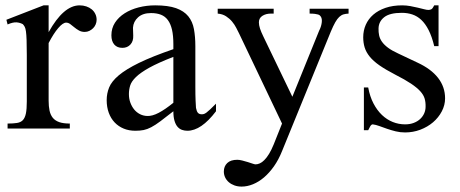

<svg xmlns="http://www.w3.org/2000/svg" viewBox="-20 -480 1717 717"><path d="M340.8 -406.2Q340.8 -397.5 337.4 -389.2Q334 -380.9 327.9 -374.8Q321.8 -368.7 313.7 -364.7Q305.7 -360.8 296.4 -360.8Q284.2 -360.8 274.7 -366.2Q265.1 -371.6 257.3 -378.2Q249.5 -384.8 242.2 -390.1Q234.9 -395.5 227.1 -395.5Q214.8 -395.5 197.5 -375.2Q180.2 -355 161.6 -319.3V-104Q161.6 -83 165 -66.9Q168.5 -50.8 177.2 -40Q186 -29.3 201.4 -23.9Q216.8 -18.6 240.7 -18.6V0H8.3V-18.6Q29.3 -18.6 43.2 -20.8Q57.1 -22.9 65.2 -31.2Q73.2 -39.6 76.7 -56.2Q80.1 -72.8 80.1 -101.1V-274.4Q80.1 -309.6 79.3 -330.3Q78.6 -351.1 76.9 -362.8Q75.2 -374.5 72.3 -379.9Q69.3 -385.3 65.4 -389.6Q54.7 -395.5 41.7 -396.5Q28.8 -397.5 8.3 -388.7L3.9 -406.2L142.6 -460H161.6V-359.9Q217.3 -460 277.3 -460Q290.5 -460 302.2 -456.1Q314 -452.1 322.5 -445.1Q331.1 -438 335.9 -428Q340.8 -418 340.8 -406.2Z M786.6 -64.5Q731.4 8.3 679.7 8.3Q668.9 8.3 659.4 4.9Q649.9 1.5 642.8 -6.8Q635.7 -15.1 631.6 -29.1Q627.4 -43 627.4 -64.5Q598.1 -41.5 578.9 -27.1Q559.6 -12.7 544.7 -4.9Q529.8 2.9 516.4 5.6Q502.9 8.3 485.4 8.3Q461.4 8.3 441.9 0.2Q422.4 -7.8 408.2 -22.7Q394 -37.6 386.2 -58.8Q378.4 -80.1 378.4 -106Q378.4 -130.9 387.5 -153.3Q396.5 -175.8 423.3 -198.5Q450.2 -221.2 499 -245.1Q547.9 -269 627.4 -296.4V-314.9Q627.4 -347.2 622.3 -369.1Q617.2 -391.1 606.9 -405Q596.7 -418.9 581.1 -425Q565.4 -431.2 543.9 -431.2Q513.2 -431.2 495.6 -415.3Q478 -399.4 476.6 -376.5L477.5 -347.2Q478.5 -326.2 467 -313.7Q455.6 -301.3 437 -301.3Q417.5 -301.3 406.7 -313.7Q396 -326.2 396 -348.1Q396 -374.5 409.4 -395.3Q422.9 -416 445.6 -430.4Q468.3 -444.8 497.8 -452.4Q527.3 -460 559.6 -460Q607.9 -460 637.5 -449.5Q667 -439 683.1 -419.2Q699.2 -399.4 704.3 -371.1Q709.5 -342.8 709.5 -307.6V-155.3Q709.5 -124 710.4 -104Q711.4 -84 711.9 -77.1Q714.4 -64 719.2 -58.6Q724.1 -53.2 733.4 -53.2Q737.8 -53.2 741.7 -54.4Q745.6 -55.7 751 -59.6Q756.3 -63.5 764.6 -71.3Q772.9 -79.1 786.6 -92.8ZM627.4 -267.6Q570.8 -245.6 537.8 -227.3Q504.9 -209 487.8 -192.4Q470.7 -175.8 466.1 -160.4Q461.4 -145 461.4 -128.9Q461.4 -111.3 466.8 -96.7Q472.2 -82 481.2 -71Q490.2 -60.1 502.7 -53.7Q515.1 -47.4 529.3 -46.9Q548.3 -45.9 572.5 -58.6Q596.7 -71.3 627.4 -96.2Z M1281.7 -429.2Q1271 -428.7 1262.7 -426.3Q1254.4 -423.8 1246.8 -416.7Q1239.3 -409.7 1231.9 -396.7Q1224.6 -383.8 1215.3 -361.8L1033.2 84.5Q1020.5 116.2 1003.2 140.9Q985.8 165.5 966.1 182.4Q946.3 199.2 924.8 208Q903.3 216.8 882.3 216.8Q867.7 216.8 855.5 212.4Q843.3 208 834.5 200.4Q825.7 192.9 820.8 182.6Q815.9 172.4 815.9 160.6Q815.9 141.1 828.6 128.9Q841.3 116.7 866.2 116.7Q874 116.7 884.5 119.4Q895 122.1 905.3 125.2Q915.5 128.4 923.3 131.1Q931.2 133.8 934.1 133.8Q941.9 133.8 950.2 130.1Q958.5 126.5 967 117.9Q975.6 109.4 984.4 95.2Q993.2 81.1 1002 59.6L1033.2 -18.6L872.6 -355.5Q868.2 -364.3 862.1 -376.2Q856 -388.2 846.7 -399.4Q837.4 -410.6 824.2 -419.2Q811 -427.7 793 -429.2V-447.3H1002V-429.2H991.2Q973.1 -429.2 960 -420.9Q946.8 -412.6 946.8 -396.5Q946.8 -386.2 950.9 -373.5Q955.1 -360.8 963.4 -343.8L1071.8 -118.7L1171.9 -365.7Q1179.2 -379.4 1181.4 -394.8Q1183.6 -410.2 1177.7 -418.5Q1176.3 -420.4 1174.3 -422.4Q1172.4 -424.3 1168 -425.8Q1163.6 -427.2 1156 -428.2Q1148.4 -429.2 1136.2 -429.2V-447.3H1281.7Z M1642.1 -112.8Q1642.1 -87.4 1629.9 -64.2Q1617.7 -41 1597.2 -23.4Q1576.7 -5.9 1549.6 4.4Q1522.5 14.6 1492.7 14.6Q1474.6 14.6 1457.8 10.5Q1440.9 6.3 1425.5 1Q1410.2 -4.4 1396.7 -9.3Q1383.3 -14.2 1372.1 -15.6Q1366.7 -15.6 1362.3 -7.8Q1357.9 0 1355 6.3H1338.9V-153.3H1355Q1361.3 -119.1 1374.8 -93.5Q1388.2 -67.9 1406.5 -50.5Q1424.8 -33.2 1446.8 -24.4Q1468.8 -15.6 1492.7 -15.6Q1510.7 -15.6 1524.9 -21Q1539.1 -26.4 1548.8 -35.4Q1558.6 -44.4 1564 -56.4Q1569.3 -68.4 1569.3 -81.5Q1569.8 -98.1 1565.7 -112.1Q1561.5 -126 1549.3 -139.4Q1537.1 -152.8 1514.9 -167.7Q1492.7 -182.6 1456.1 -201.2Q1420.4 -219.7 1397.2 -235.8Q1374 -252 1360.6 -268.6Q1347.2 -285.2 1341.8 -302.7Q1336.4 -320.3 1336.4 -340.8Q1336.4 -365.7 1345.9 -387.5Q1355.5 -409.2 1374 -425.3Q1392.6 -441.4 1419.7 -450.7Q1446.8 -460 1481.9 -460Q1497.1 -460 1512 -457.3Q1526.9 -454.6 1540 -451.4Q1553.2 -448.2 1563.5 -445.6Q1573.7 -442.9 1579.6 -442.9Q1586.4 -442.9 1591.1 -445.6Q1595.7 -448.2 1601.6 -460H1617.7V-307.6H1601.6Q1592.8 -343.8 1580.6 -367.7Q1568.4 -391.6 1553.2 -405.8Q1538.1 -419.9 1519.8 -426Q1501.5 -432.1 1480.5 -432.1Q1435.5 -432.1 1414.8 -415.8Q1394 -399.4 1393.6 -373.5Q1393.1 -360.4 1395.8 -347.9Q1398.4 -335.4 1406.5 -324Q1414.6 -312.5 1429 -301.8Q1443.4 -291 1466.8 -280.3L1539.1 -246.1Q1589.8 -222.7 1616 -189Q1642.1 -155.3 1642.1 -112.8Z"/></svg>

Font: Campania
Style: Regular
Weight: 400
Version: Version 2.009